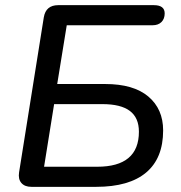

<svg xmlns="http://www.w3.org/2000/svg" viewBox="-20 -725 704 745"><path d="M54 -56 150 -658Q158 -705 206 -705H577Q619 -705 619 -673Q619 -652 606.5 -639.5Q594 -627 572 -627H239L202 -399H388Q498 -399 555.5 -350.5Q613 -302 613 -219Q613 -111 547 -55.5Q481 0 353 0H102Q76 0 63 -15Q50 -30 54 -56ZM519 -214Q519 -268 484 -294.5Q449 -321 377 -321H190L151 -78H357Q519 -78 519 -214Z"/></svg>

Font: SN Pro
Style: Italic
Weight: 400
Italic angle: -9°
Designer: Tobias Whetton
Foundry: Supernotes
Version: Version 1.003